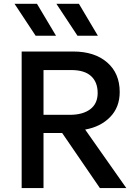

<svg xmlns="http://www.w3.org/2000/svg" viewBox="-20 -964 704 984"><path d="M91 0V-700H355.5Q464.5 -700 529 -644.2Q593.5 -588.5 593.5 -492.5Q593.5 -414.5 544.5 -364.2Q495.5 -314 416.5 -300L627.5 0H492L298.5 -282.5H203V0ZM203 -375.5H337Q404.5 -375.5 442.5 -404.2Q480.5 -433 480.5 -487.5Q480.5 -543 446.8 -574Q413 -605 345 -605H203ZM481.5 -781H377L269 -944.5H384.5ZM267 -781H162.5L54.5 -944.5H169.5Z"/></svg>

Font: Geologica
Style: Regular
Weight: 400
Designer: Sindre Bremnes, Frode Helland
Foundry: Monokrom Skriftforlag AS
Version: Version 1.010; ttfautohint (v1.8.4.7-5d5b);gftools[0.9.28]